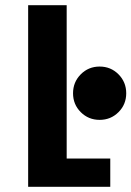

<svg xmlns="http://www.w3.org/2000/svg" viewBox="-20 -720 506 740"><path d="M237 -109H405V0H88.5V-700H237ZM436.8 -287.8Q407 -258 364 -258Q321 -258 291.2 -287.8Q261.5 -317.5 261.5 -360.5Q261.5 -403.5 291.2 -433.5Q321 -463.5 364 -463.5Q407 -463.5 436.8 -433.5Q466.5 -403.5 466.5 -360.5Q466.5 -317.5 436.8 -287.8Z"/></svg>

Font: League Mono Condensed
Style: Bold
Weight: 700
Width: 1
Designer: Tyler Finck
Foundry: The League of Moveable Type / Tyler Finck
Version: Version 2.210